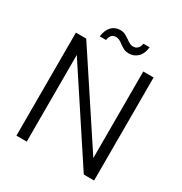

<svg xmlns="http://www.w3.org/2000/svg" viewBox="-192 -985 1070 1128"><g transform="rotate(30 343.0 -421.5)"><path d="M607 0H537L150 -588V0H80V-699H150L537 -112V-699H607ZM212 -750Q218 -795 241 -819Q264 -843 300 -843Q318 -843 331 -836.5Q344 -830 362 -818Q377 -807 388 -801.5Q399 -796 412 -796Q429 -796 441 -807.5Q453 -819 456 -841H498Q494 -797 469.5 -772.5Q445 -748 409 -748Q390 -748 376.5 -754.5Q363 -761 345 -774Q331 -785 320.5 -790Q310 -795 297 -795Q261 -795 255 -750Z"/></g></svg>

Font: Poppins-Tabular Light
Style: Regular
Weight: 300
Designer: Ninad Kale (Devanagari), Jonny Pinhorn (Latin)
Foundry: Indian Type Foundry
Version: Version 4.004